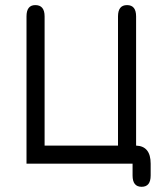

<svg xmlns="http://www.w3.org/2000/svg" viewBox="-20 -636 648 746"><path d="M565.4 45.9V0C565.4 -45.6 546.5 -69 508.8 -70.3V-572.3C508.8 -601.6 497.1 -616.2 473.6 -616.2C450.2 -616.2 438.5 -601.6 438.5 -572.3V-70.3H153.3V-572.3C153.3 -601.6 141.3 -616.2 117.2 -616.2C94.4 -616.2 83 -601.6 83 -572.3V0H495.1V45.9C495.1 75.2 506.8 89.8 530.3 89.8C553.7 89.8 565.4 75.2 565.4 45.9Z"/></svg>

Font: Jura
Style: DemiBold
Weight: 600
Version: Version 2.5.1